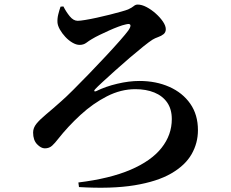

<svg xmlns="http://www.w3.org/2000/svg" viewBox="-20 -793 1040 863"><path d="M265 -764.1 252.1 -763Q246.8 -747.8 242 -728.9Q237.3 -710.1 238.3 -692.5Q239.2 -678.4 248.8 -660.9Q258.5 -643.5 273.3 -627.6Q288 -611.6 305.4 -601.4Q322.7 -591.2 337.8 -591.2Q355.4 -591.2 368.1 -600.7Q380.8 -610.3 392.4 -617Q407.8 -626.4 428.4 -636.3Q448.9 -646.3 470.4 -655.9Q491.8 -665.5 511.3 -672.8Q530.7 -680.2 545 -683.2Q563.5 -688.2 566.1 -680.6Q568.6 -673 556.2 -655.2Q545.9 -641.1 519 -610.4Q492.1 -579.8 456 -541.1Q420 -502.4 381.5 -462.6Q343 -422.9 309.8 -389.7Q276.5 -356.4 255 -337.7Q216.1 -303 187.8 -279.5Q159.5 -256 144.1 -237.2Q128.8 -218.4 128.8 -197.3Q128.8 -163.2 146.6 -144.7Q164.4 -126.2 181.5 -126.2Q201.4 -126.2 214.4 -138.3Q227.3 -150.3 240.2 -167.2Q285.7 -224.9 341.7 -276.4Q397.7 -327.9 460.6 -360.1Q523.5 -392.2 588.1 -392.2Q636.9 -392.2 673.9 -377.1Q710.9 -361.9 731.6 -332Q752.2 -302.1 752.2 -257.7Q752.2 -186.7 706.1 -128.3Q660 -69.9 566.8 -30Q473.6 9.9 332.3 27.2L335 47.8Q481.6 56.6 584 39.9Q686.5 23.1 749.3 -13.2Q812.1 -49.4 840.9 -99.5Q869.7 -149.6 869.7 -207.8Q869.7 -277.5 835.2 -326.8Q800.7 -376.2 741 -402.6Q681.4 -429.1 606.4 -429.1Q559.8 -429.1 507.1 -416.6Q454.3 -404.2 412.3 -383.3Q406.5 -380.8 404.3 -383.2Q402.1 -385.7 406.9 -391.2Q416.5 -401.8 441 -424.4Q465.5 -447 497.6 -475.8Q529.6 -504.6 563 -533.2Q596.4 -561.8 623.9 -583.8Q651.4 -605.8 665.2 -614.5Q676.6 -621.5 690.8 -626.4Q705 -631.3 715.1 -639.4Q725.2 -647.5 725.2 -661.9Q725.2 -676.9 712.5 -695.8Q699.7 -714.7 679.8 -732.4Q659.9 -750.1 638.5 -761.3Q617.1 -772.5 598.8 -772.5Q589.1 -772.5 581.1 -765.6Q573.2 -758.7 555.7 -750.6Q546.6 -746.9 524.5 -740.7Q502.4 -734.4 473.9 -727.2Q445.5 -720 416.1 -713.6Q386.8 -707.2 363.6 -703.4Q340.4 -699.5 329.1 -699.5Q310.1 -699.5 293.5 -719.8Q276.9 -740.2 265 -764.1Z"/></svg>

Font: Noto Serif KR
Style: Regular
Weight: 200
Designer: Ryoko NISHIZUKA 西塚涼子 (kana & ideographs); Frank Grießhammer (Latin, Greek & Cyrillic); Wenlong ZHANG 张文龙 (bopomofo); San
Foundry: Adobe
Version: Version 2.001;hotconv 1.1.0;makeotfexe 2.6.0